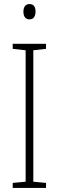

<svg xmlns="http://www.w3.org/2000/svg" viewBox="-20 -931 291 951"><path d="M126 -911C104 -911 96 -893 96 -873C96 -851 105 -835 126 -835C146 -835 156 -850 156 -874C156 -894 149 -911 126 -911ZM208 0V-25L145 -31V-682L208 -689V-714H43V-689L107 -682V-31L43 -25V0Z"/></svg>

Font: Noto Sans Thai Looped Condensed ExtraLight
Style: Regular
Weight: 200
Width: 3
Designer: Sasikarn Vongin, Ben Mitchell
Foundry: The Fontpad Ltd
Version: Version 1.001